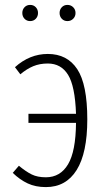

<svg xmlns="http://www.w3.org/2000/svg" viewBox="-20 -752 429 783"><path d="M336 -265Q336 -128 292.5 -58.5Q249 11 167 11Q125 11 93 -4Q61 -19 32 -47L57 -76Q86 -52 109.5 -40.5Q133 -29 167 -29Q226 -29 257.5 -82Q289 -135 290 -251H96V-288H290Q286 -401 257.5 -447Q229 -493 175 -493Q142 -493 115.5 -482Q89 -471 63 -449L41 -478Q101 -532 175 -532Q254 -532 295 -470Q336 -408 336 -265ZM135 -699Q135 -685 126 -675.5Q117 -666 103 -666Q89 -666 80 -675.5Q71 -685 71 -699Q71 -713 80 -722.5Q89 -732 103 -732Q117 -732 126 -722.5Q135 -713 135 -699ZM288 -699Q288 -685 278.5 -675.5Q269 -666 255 -666Q241 -666 232 -675.5Q223 -685 223 -699Q223 -713 232 -722.5Q241 -732 255 -732Q269 -732 278.5 -722.5Q288 -713 288 -699Z"/></svg>

Font: Fira Sans Extra Condensed ExtraLight
Style: Regular
Weight: 275
Width: 1
Designer: Carrois Corporate & Edenspiekermann AG
Foundry: Carrois Corporate GbR & Edenspiekermann AG
Version: Version 4.203